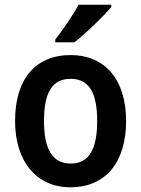

<svg xmlns="http://www.w3.org/2000/svg" viewBox="-20 -786 600 816"><path d="M453 -756V-766H314C290 -721 248 -661 215 -618V-606H296C344 -643 422 -719 453 -756ZM516 -272C516 -453 421 -552 281 -552C129 -552 44 -448 44 -272C44 -99 136 10 279 10C432 10 516 -100 516 -272ZM167 -272C167 -391 201 -451 280 -451C359 -451 393 -391 393 -272C393 -153 359 -91 281 -91C201 -91 167 -154 167 -272Z"/></svg>

Font: Noto Sans Gurmukhi SemiCondensed SemiBold
Style: Regular
Weight: 600
Width: 4
Designer: Jelle Bosma - Monotype Design Team
Foundry: Monotype Imaging Inc.
Version: Version 2.004